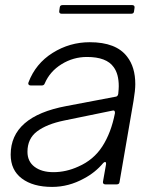

<svg xmlns="http://www.w3.org/2000/svg" viewBox="-20 -725 601 755"><path d="M22 -117Q22 -267 241 -308L436 -345Q443 -346 445 -356Q447 -376 447 -386Q447 -434 427 -461Q399 -501 322 -501Q268 -501 222 -472.5Q176 -444 156 -397Q153 -389 145 -389H100Q95 -389 92.5 -392.5Q90 -396 92 -401Q120 -475 187 -517Q254 -559 333 -559Q437 -559 480 -502Q512 -461 512 -394Q512 -370 505 -328L450 -9Q449 0 439 0H394Q389 0 386.5 -3Q384 -6 385 -11L397 -79V-82Q397 -88 393 -88Q390 -88 386 -84Q354 -46 310 -23Q250 10 185 10Q110 10 66 -23Q22 -56 22 -117ZM288 -70Q348 -96 382.5 -149.5Q417 -203 432 -280V-282Q432 -293 422 -290L232 -251Q164 -237 126 -208.5Q88 -180 88 -128Q88 -90 116 -69Q144 -48 190 -48Q240 -48 288 -70ZM222 -671Q217 -671 214.5 -674Q212 -677 213 -682L215 -696Q216 -705 226 -705H500Q505 -705 507.5 -702Q510 -699 509 -694L507 -680Q506 -671 496 -671Z"/></svg>

Font: Open Sauce Two Light Italic
Style: Regular
Weight: 300
Italic angle: -10°
Designer: Alfredo Marco Pradil
Foundry: Creative Sauce Fz LLC
Version: Version 1.477